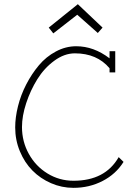

<svg xmlns="http://www.w3.org/2000/svg" viewBox="-20 -904 661 925"><path d="M236.8 -743.2 352.1 -833 451.2 -745.1 474.1 -771 355 -883.8 214.8 -771ZM334 1Q410.2 1 474.1 -32Q538.1 -64.9 575.2 -124L551.8 -147Q486.8 -33.2 334 -33.2Q266.1 -33.2 209 -68.1Q151.9 -103 118.9 -162.6Q85.9 -222.2 85.9 -292Q85.9 -345.2 106.2 -407Q126.5 -468.8 159.7 -522.2Q192.9 -575.7 241.5 -611.3Q290 -647 340.8 -647Q447.3 -647 507.8 -575.2V-555.2H535.2V-657.2H507.8V-623Q431.6 -681.2 347.2 -681.2Q296.4 -681.2 249.3 -656Q202.1 -630.9 167.5 -589.6Q132.8 -548.3 106.4 -497.3Q80.1 -446.3 66.7 -392.3Q53.2 -338.4 53.2 -290Q53.2 -229.5 75.7 -175.3Q98.1 -121.1 136.2 -82.5Q174.3 -43.9 225.8 -21.5Q277.3 1 334 1Z"/></svg>

Font: Comic Neue Angular Light
Style: Regular
Weight: 300
Designer: Craig Rozynski
Foundry: Craig Rozynski
Version: Version 2.003